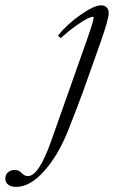

<svg xmlns="http://www.w3.org/2000/svg" viewBox="-174 -465 435 729"><path d="M-112.8 244.6Q-132.8 244.6 -143.3 235.8Q-153.8 227.1 -153.8 212.9Q-153.8 197.8 -143.3 189Q-132.8 180.2 -117.7 180.2Q-102.5 180.2 -91.8 191.9Q-81.1 203.6 -67.9 203.6Q-26.9 203.6 20 71.3L155.8 -313Q181.6 -386.7 181.6 -397.5Q181.6 -401.4 178.2 -401.4Q171.9 -401.4 157 -394Q142.1 -386.7 114.5 -367.2Q86.9 -347.7 56.6 -320.3L45.9 -329.6Q80.6 -373 132.1 -408.9Q183.6 -444.8 209.5 -444.8Q223.1 -444.8 231 -437Q238.8 -429.2 238.8 -416Q238.8 -392.1 208 -305.2L141.1 -116.7Q121.1 -61.5 84.5 30.8Q47.4 124 -6.1 184.3Q-59.6 244.6 -112.8 244.6Z"/></svg>

Font: Elstob Light
Style: Italic
Weight: 300
Italic angle: -20°
Designer: Peter S. Baker
Version: Version 1.015